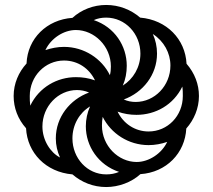

<svg xmlns="http://www.w3.org/2000/svg" viewBox="-20 -744 857 774"><path d="M408 10C458 10 510 -9 546 -42C651 -49 726 -127 731 -226C762 -261 782 -307 782 -357C782 -404 765 -449 732 -487C727 -586 652 -664 545 -673C508 -705 460 -724 408 -724C357 -724 308 -705 272 -672C169 -665 91 -589 87 -488C55 -453 35 -407 35 -357C35 -309 52 -264 85 -227C90 -128 165 -50 272 -41C309 -9 356 10 408 10ZM475 -399C486 -424 491 -451 491 -479C491 -559 442 -635 358 -663C374 -670 390 -673 408 -673C485 -673 546 -608 546 -528C546 -473 517 -425 475 -399ZM423 -441C390 -508 319 -555 238 -555C212 -555 187 -550 163 -542C185 -589 236 -623 286 -623C360 -623 427 -558 427 -476C427 -464 426 -452 423 -441ZM527 -333C511 -333 494 -336 479 -343C556 -371 613 -442 613 -528C613 -556 607 -583 596 -607C641 -578 667 -530 667 -480C667 -398 603 -333 527 -333ZM102 -318C100 -332 100 -345 100 -357C100 -437 162 -500 238 -500C294 -500 340 -468 363 -420C338 -429 313 -433 286 -433C211 -433 138 -393 102 -318ZM579 -214C524 -214 477 -246 454 -294C479 -285 505 -281 530 -281C607 -281 679 -321 715 -395C717 -382 717 -369 717 -357C717 -277 656 -214 579 -214ZM222 -109C183 -129 151 -179 151 -234C151 -316 215 -381 290 -381C306 -381 323 -378 339 -371C262 -343 205 -272 205 -186C205 -159 211 -133 222 -109ZM408 -41C332 -41 272 -106 272 -186C272 -241 300 -289 343 -315C332 -290 326 -263 326 -235C326 -155 376 -79 460 -51C443 -44 427 -41 408 -41ZM531 -91C457 -91 391 -156 391 -238C391 -250 392 -262 394 -273C427 -206 498 -159 579 -159C605 -159 631 -164 654 -172C632 -125 580 -91 531 -91Z"/></svg>

Font: Noto Sans Armenian ExtraCondensed ExtraBold
Style: Regular
Weight: 800
Width: 2
Designer: Monotype Design Team
Foundry: Monotype Imaging Inc.
Version: Version 2.008